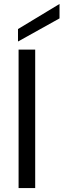

<svg xmlns="http://www.w3.org/2000/svg" viewBox="-20 -951 321 971"><path d="M158 0V-700H74V0ZM71 -741 281 -858V-931L71 -804Z"/></svg>

Font: Rootstock Sans Body
Style: Regular
Weight: 400
Designer: Colophon Foundry, Jonny Pinhorn
Foundry: Colophon Foundry
Version: Version 1.200;FEAKit 1.0